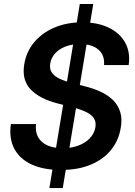

<svg xmlns="http://www.w3.org/2000/svg" viewBox="-20 -851 686 974"><path d="M230.5 103 384.8 -830.6H453.1L298.3 103ZM289.1 11.2Q202.1 11.2 141.6 -16.1Q81.1 -43.5 53 -95.7Q24.9 -147.9 35.2 -221.7H162.6Q158.2 -181.6 173.8 -154.3Q189.5 -127 221.4 -113Q253.4 -99.1 297.4 -99.1Q341.3 -99.1 377 -112.3Q412.6 -125.5 435.5 -149.4Q458.5 -173.3 463.9 -205.1Q468.3 -232.4 456.3 -251Q444.3 -269.5 417.2 -282.7Q390.1 -295.9 349.1 -306.6L271 -326.7Q180.2 -350.1 135 -397.9Q89.8 -445.8 103 -524.9Q113.3 -588.9 153.8 -637Q194.3 -685.1 256.8 -711.4Q319.3 -737.8 396.5 -737.8Q475.1 -737.8 531.5 -710.7Q587.9 -683.6 615 -634.8Q642.1 -585.9 632.8 -521H507.8Q511.7 -571.3 479 -599.4Q446.3 -627.4 386.2 -627.4Q344.7 -627.4 312.3 -615Q279.8 -602.5 259.8 -580.3Q239.7 -558.1 234.9 -529.3Q230 -501 243.4 -482.2Q256.8 -463.4 283.2 -451.2Q309.6 -439 343.8 -430.2L411.1 -413.1Q454.6 -402.3 491.2 -385.3Q527.8 -368.2 553.2 -343.3Q578.6 -318.4 589.6 -283.7Q600.6 -249 592.8 -203.6Q582.5 -138.7 543.2 -90.3Q503.9 -42 439.7 -15.4Q375.5 11.2 289.1 11.2Z"/></svg>

Font: Inter 20pt SemiBold
Style: Italic
Weight: 600
Italic angle: -9.3988°
Version: Version 4.001;git-66647c0bb